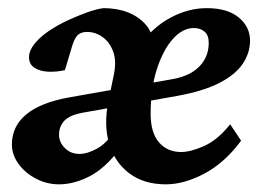

<svg xmlns="http://www.w3.org/2000/svg" viewBox="-20 -454 657 481"><path d="M127.9 7.8Q97.7 7.8 70.3 -6.3Q43 -20.5 26.4 -43.5Q9.8 -66.4 9.8 -91.8Q9.8 -137.7 45.9 -167.5Q82 -197.3 153.3 -210L413.1 -255.9Q456.1 -263.7 479.5 -287.6Q502.9 -311.5 502.9 -346.7Q502.9 -366.2 492.2 -375Q481.4 -383.8 465.8 -383.8Q437.5 -383.8 413.1 -356.4Q388.7 -329.1 373 -280.8Q357.4 -232.4 357.4 -168.9Q357.4 -121.1 378.4 -97.2Q399.4 -73.2 433.6 -73.2Q458 -73.2 491.7 -88.4Q525.4 -103.5 556.6 -142.6L584 -101.6Q543.9 -46.9 492.7 -19.5Q441.4 7.8 395.5 7.8Q340.8 7.8 304.2 -19.5Q267.6 -46.9 253.4 -94.2Q239.3 -141.6 252 -203.1L264.6 -263.7Q272.5 -299.8 263.7 -324.2Q254.9 -348.6 236.8 -361.3Q218.8 -374 198.2 -374Q181.6 -374 173.3 -364.7Q165 -355.5 158.2 -330.1L142.6 -278.3Q121.1 -273.4 100.6 -274.4Q80.1 -275.4 66.4 -284.2Q52.7 -293 52.7 -310.5Q52.7 -327.1 66.4 -344.2Q80.1 -361.3 102.5 -376.5Q125 -391.6 150.4 -403.3Q175.8 -415 199.2 -423.3Q222.7 -431.6 239.3 -433.6Q273.4 -433.6 300.8 -422.9Q328.1 -412.1 345.7 -391.6Q363.3 -371.1 365.2 -339.8H330.1Q361.3 -384.8 406.2 -409.2Q451.2 -433.6 498 -433.6Q549.8 -433.6 578.1 -410.2Q606.4 -386.7 606.4 -352.5Q606.4 -321.3 587.9 -293.9Q569.3 -266.6 529.3 -246.1Q489.3 -225.6 424.8 -213.9L188.5 -171.9Q155.3 -166 141.6 -151.9Q127.9 -137.7 127.9 -116.2Q127.9 -97.7 142.6 -83Q157.2 -68.4 178.7 -68.4Q199.2 -68.4 223.6 -82Q248 -95.7 263.7 -123L293 -98.6Q251 -38.1 209.5 -15.1Q168 7.8 127.9 7.8Z"/></svg>

Font: Crimson Pro ExtraLight SemiBold
Style: Italic
Weight: 600
Italic angle: -12°
Version: Version 1.002